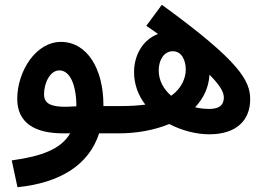

<svg xmlns="http://www.w3.org/2000/svg" viewBox="-20 -552 1105 802"><path d="M53 230C230 212 351 138 394 5H477C519 5 544 -18 544 -54C544 -86 525 -109 487 -109H412C412 -110 412 -111 412 -113C412 -267 342 -377 235 -377C128 -377 52 -252 52 -139C52 -40 124 5 243 5H273C234 72 152 101 29 118ZM164 -159C164 -205 189 -258 228 -258C272 -258 299 -198 299 -108C186 -99 164 -121 164 -159Z M854 9C967 9 1025 -49 1025 -137C1025 -214 984 -294 656 -532L591 -444C609 -432 625 -421 640 -410C576 -386 540 -321 540 -251C540 -198 558 -153 587 -115C556 -111 523 -109 487 -109L477 5C550 5 624 -8 687 -34C741 -6 801 9 854 9ZM643 -258C643 -300 664 -338 702 -338C739 -338 756 -300 756 -261C756 -226 738 -182 695 -152C664 -179 643 -214 643 -258ZM915 -143C914 -115 899 -97 854 -97C835 -97 814 -99 795 -104C829 -140 852 -185 855 -240C910 -185 915 -160 915 -143Z"/></svg>

Font: Noto Sans Arabic SemCond SemBd
Style: Regular
Weight: 600
Width: 4
Designer: Monotype Design Team, Nadine Chahine, Nizar Qandah and Khaled Hosny
Foundry: Monotype Imaging Inc.
Version: Version 2.012